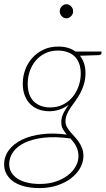

<svg xmlns="http://www.w3.org/2000/svg" viewBox="-41 -726 513 932"><path d="M203 -204.5Q238 -204.5 265.5 -218.8Q293 -233 312 -256.2Q331 -279.5 341 -309Q351 -338.5 351 -368.5Q351 -397 343 -418Q335 -439 320.5 -452.8Q306 -466.5 285.5 -473.5Q265 -480.5 240 -480.5Q205 -480.5 177.8 -467Q150.5 -453.5 131.8 -431Q113 -408.5 103.2 -379.5Q93.5 -350.5 93.5 -320Q93.5 -262.5 123.2 -233.5Q153 -204.5 203 -204.5ZM340 33.5Q340 18.5 336.8 6Q333.5 -6.5 328 -17Q322.5 -27.5 315.5 -36.5Q308.5 -45.5 301 -54Q226.5 -64 171 -57.5Q115.5 -51 78.2 -32.8Q41 -14.5 22.5 12.2Q4 39 3.5 69.5Q3.5 93 14.5 111.2Q25.5 129.5 45 141.8Q64.5 154 91.8 160.5Q119 167 152 167Q194.5 167 229 155.5Q263.5 144 288 125.2Q312.5 106.5 326 82.5Q339.5 58.5 340 33.5ZM452 -476 451.5 -467Q451 -464.5 448.8 -462Q446.5 -459.5 440.5 -458.5L347 -455.5Q374 -422.5 374 -369.5Q373.5 -340 366.2 -316.5Q359 -293 348.2 -273Q337.5 -253 325 -236.2Q312.5 -219.5 301.8 -203.5Q291 -187.5 284 -171.5Q277 -155.5 277 -137.5Q276.5 -123.5 283 -111.2Q289.5 -99 299.2 -87.2Q309 -75.5 320.5 -63.2Q332 -51 341.8 -36.8Q351.5 -22.5 357.8 -5.8Q364 11 364 32Q363.5 62 348 89.8Q332.5 117.5 304.2 139.2Q276 161 236.8 174Q197.5 187 150 187Q112.5 187 81 179.5Q49.5 172 27 157.2Q4.5 142.5 -8.2 121Q-21 99.5 -21 71.5Q-20.5 32.5 2.8 1.8Q26 -29 67 -48.5Q108 -68 163.5 -74.8Q219 -81.5 283.5 -72.5Q272 -85.5 264.2 -99.5Q256.5 -113.5 256.5 -132.5Q256.5 -141.5 258 -150.5Q259.5 -159.5 263.8 -169.5Q268 -179.5 275 -191.5Q282 -203.5 293 -218Q272 -202.5 248 -194.2Q224 -186 198.5 -186Q170 -186 146.2 -195Q122.5 -204 105.5 -221Q88.5 -238 79 -263Q69.5 -288 69.5 -320Q69.5 -354 81 -386.2Q92.5 -418.5 114.8 -443.8Q137 -469 169 -484.5Q201 -500 242 -500Q292.5 -500 325.5 -476ZM314 -671Q314 -657.5 303.8 -647.2Q293.5 -637 281.5 -637Q268.5 -637 258.8 -647.2Q249 -657.5 249 -671Q249 -685 258.8 -695.2Q268.5 -705.5 281.5 -705.5Q294 -705.5 304 -695.2Q314 -685 314 -671Z"/></svg>

Font: Lato ExtraLight
Style: Italic
Weight: 275
Italic angle: -7°
Designer: Lukasz Dziedzic with Adam Twardoch and Botio Nikoltchev
Foundry: tyPoland Lukasz Dziedzic
Version: Version 2.015; 2015-08-06; http://www.latofonts.com/